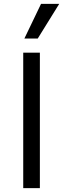

<svg xmlns="http://www.w3.org/2000/svg" viewBox="-20 -972 326 992"><path d="M100 0ZM100 -700H186V0H100ZM192 -952H286L175 -773H106Z"/></svg>

Font: Niramit
Style: Regular
Weight: 400
Version: Version 1.000; ttfautohint (v1.6)